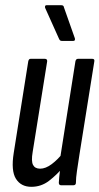

<svg xmlns="http://www.w3.org/2000/svg" viewBox="-20 -715 384 741"><path d="M101 6Q61 6 41.5 -25Q22 -56 33 -125L89 -478Q91 -488 98 -488H153Q163 -488 162 -478L106 -128Q100 -93 107.5 -78.5Q115 -64 135 -64Q156 -64 179.5 -81.5Q203 -99 225 -127L226 -72Q199 -40 169 -17Q139 6 101 6ZM216 0Q207 0 207 -10Q208 -30 211.5 -57Q215 -84 217 -100L213 -110L271 -478Q273 -488 281 -488H336Q346 -488 344 -478L287 -121Q281 -82 277 -55Q273 -28 273 -10Q273 0 263 0ZM219 -557Q214 -557 211.5 -559.5Q209 -562 207 -567L154 -685Q153 -690 154.5 -692.5Q156 -695 160 -695H214Q220 -695 223 -693.5Q226 -692 227 -686L269 -567Q270 -562 268.5 -559.5Q267 -557 262 -557Z"/></svg>

Font: Sofia Sans Extra Condensed Medium
Style: Italic
Weight: 500
Italic angle: -9°
Version: Version 4.100